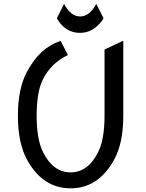

<svg xmlns="http://www.w3.org/2000/svg" viewBox="-20 -971 760 1000"><path d="M622.1 -756.8V-368.7Q622.1 -226.6 575.2 -140.6Q493.2 9.8 347.7 9.8Q201.7 9.8 120.1 -140.6Q73.2 -226.6 73.2 -368.7Q73.2 -508.3 120.1 -596.7Q186 -720.7 292 -756.8H296.9L333.5 -684.1Q246.6 -643.1 204.1 -558.6Q170.9 -493.7 170.9 -368.7Q170.9 -244.6 204.1 -178.7Q256.8 -73.2 347.7 -73.2Q438 -73.2 491.2 -178.7Q524.4 -244.6 524.4 -368.7V-712.9L617.2 -756.8ZM277.3 -873V-877.9L313.5 -950.7Q348.6 -885.3 397.5 -885.3Q446.3 -885.3 481.4 -950.7L518.6 -877.9V-873Q468.8 -799.8 396.5 -799.8Q321.3 -799.8 277.3 -873Z"/></svg>

Font: Nova Oval
Style: Book
Weight: 400
Version: Version 2.000